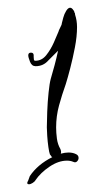

<svg xmlns="http://www.w3.org/2000/svg" viewBox="-20 -720 273 496"><path d="M55 -244Q47 -244 53 -254Q54 -256 55 -259.5Q56 -263 57 -265Q77 -295 115 -314Q113 -315 112 -317Q111 -319 109 -321Q107 -326 105 -340Q103 -354 102 -369Q101 -384 101 -391Q101 -406 102 -431.5Q103 -457 105.5 -481Q108 -505 111 -516Q116 -533 121 -551.5Q126 -570 130 -589L105 -564Q92 -549 72 -549Q62 -549 57.5 -560.5Q53 -572 53 -577Q53 -584 60 -584Q67 -584 67 -577V-573Q67 -570 67.5 -566.5Q68 -563 71 -563Q88 -563 99.5 -577.5Q111 -592 119 -610Q127 -628 131 -638Q132 -642 134.5 -646.5Q137 -651 139 -656L140 -661Q141 -665 143.5 -674.5Q146 -684 151 -692Q156 -700 161 -700Q166 -700 170 -693Q172 -692 172 -688Q174 -687 174 -682Q179 -667 179 -650Q179 -626 173.5 -597.5Q168 -569 161.5 -544Q155 -519 150 -503Q140 -475 132.5 -447.5Q125 -420 125 -391Q125 -377 127 -362Q129 -347 136 -335Q139 -328 137 -323Q148 -326 157 -326Q168 -326 176 -322Q183 -319 183 -312Q183 -307 179 -303Q175 -299 169 -302Q162 -305 153 -305Q131 -305 108 -289.5Q85 -274 72 -255Q70 -251 64.5 -247.5Q59 -244 55 -244Z"/></svg>

Font: Ruge Boogie
Style: Regular
Weight: 400
Designer: Robert E. Leuschke
Foundry: Robert E. Leuschke
Version: Version 1.010; ttfautohint (v1.8.3)